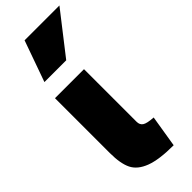

<svg xmlns="http://www.w3.org/2000/svg" viewBox="-295 -905 978 978"><g transform="rotate(-45 194.0 -416.5)"><path d="M324 -131 296 41Q192 41 135.5 19.5Q79 -2 58.5 -43.5Q38 -85 38 -161V-556H247V-177Q247 -155 262.5 -144.5Q278 -134 324 -131ZM215 -652H58L137 -874H388Z"/></g></svg>

Font: Repo
Style: ExtraBlack
Weight: 1000
Designer: Stefan Peev
Foundry: Context Ltd
Version: Version 001.000